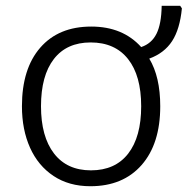

<svg xmlns="http://www.w3.org/2000/svg" viewBox="-20 -635 650 665"><path d="M56 -267Q56 -397 119.5 -470Q183 -543 296 -543Q405 -543 469 -472Q505 -484 522 -518Q539 -552 540 -615H604L610 -606Q603 -534 576 -492.5Q549 -451 497 -432Q535 -369 535 -267Q535 -137 470.5 -63.5Q406 10 293 10Q219 10 165.5 -25.5Q112 -61 84 -123.5Q56 -186 56 -267ZM469 -267Q469 -373 423.5 -430.5Q378 -488 294 -488Q211 -488 166.5 -430.5Q122 -373 122 -267Q122 -162 167 -103.5Q212 -45 295 -45Q379 -45 424 -103Q469 -161 469 -267Z"/></svg>

Font: OpenSansMMV
Style: Light
Weight: 300
Foundry: Ascender Corporation
Version: Version 4.001